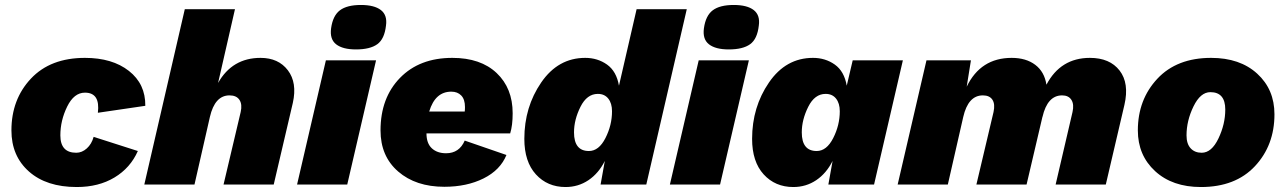

<svg xmlns="http://www.w3.org/2000/svg" viewBox="-20 -743 5177 773"><path d="M289 10Q167 10 96.5 -52.5Q26 -115 26 -218Q26 -343 104.5 -426.5Q183 -510 322 -510Q432 -510 499 -457.5Q566 -405 565 -317L374 -289Q384 -370 322 -370Q278 -370 250.5 -314Q223 -258 223 -198Q223 -128 287 -128Q310 -128 329.5 -145.5Q349 -163 357 -192L535 -135Q505 -67 441 -28.5Q377 10 289 10Z M1029 -510Q1101 -510 1139 -460Q1177 -410 1159 -329L1082 0H880L949 -292Q956 -323 944 -341Q932 -359 904 -359Q845 -359 825 -272L763 0H561L724 -706H926L858 -409Q915 -510 1029 -510Z M1413 -544Q1360 -544 1333.5 -564.5Q1307 -585 1313 -629Q1320 -680 1348.5 -701.5Q1377 -723 1433 -723Q1487 -723 1513.5 -702.5Q1540 -682 1534 -640Q1528 -586 1499 -565Q1470 -544 1413 -544ZM1494 -500 1378 0H1176L1292 -500Z M2044 -287Q2044 -238 2034 -206H1697Q1697 -166 1718.5 -146Q1740 -126 1776 -126Q1829 -126 1851 -177L2019 -119Q1994 -58 1926.5 -24.5Q1859 9 1769 9Q1654 9 1583 -52.5Q1512 -114 1512 -218Q1512 -349 1590.5 -429.5Q1669 -510 1801 -510Q1915 -510 1979.5 -449Q2044 -388 2044 -287ZM1797 -374Q1732 -374 1708 -294H1851Q1852 -300 1852 -312Q1852 -343 1837 -358.5Q1822 -374 1797 -374Z M2257 10Q2184 10 2137.5 -41Q2091 -92 2091 -184Q2091 -312 2159 -411Q2227 -510 2336 -510Q2386 -510 2424 -483Q2462 -456 2472 -398L2543 -706H2745L2582 0H2398L2415 -95Q2390 -45 2349 -17.5Q2308 10 2257 10ZM2351 -135Q2391 -135 2417.5 -187Q2444 -239 2444 -295Q2444 -327 2429 -346Q2414 -365 2387 -365Q2343 -365 2317 -313Q2291 -261 2291 -210Q2291 -135 2351 -135Z M2914 -544Q2861 -544 2834.5 -564.5Q2808 -585 2814 -629Q2821 -680 2849.5 -701.5Q2878 -723 2934 -723Q2988 -723 3014.5 -702.5Q3041 -682 3035 -640Q3029 -586 3000 -565Q2971 -544 2914 -544ZM2995 -500 2879 0H2677L2793 -500Z M3174 10Q3101 10 3054.5 -41Q3008 -92 3008 -184Q3008 -312 3076 -411Q3144 -510 3253 -510Q3303 -510 3341 -483Q3379 -456 3389 -398L3413 -500H3615L3499 0H3315L3332 -95Q3307 -45 3266 -17.5Q3225 10 3174 10ZM3268 -135Q3308 -135 3334.5 -187Q3361 -239 3361 -295Q3361 -327 3346 -346Q3331 -365 3304 -365Q3260 -365 3234 -313Q3208 -261 3208 -210Q3208 -135 3268 -135Z M4368 -510Q4448 -510 4487.5 -459Q4527 -408 4507 -321L4432 0H4230L4298 -292Q4305 -323 4293.5 -341Q4282 -359 4256 -359Q4197 -359 4177 -272V-273L4113 0H3911L3980 -292Q3987 -324 3975.5 -341.5Q3964 -359 3937 -359Q3878 -359 3858 -272L3796 0H3594L3710 -500H3889L3872 -394Q3928 -510 4053 -510Q4111 -510 4148 -482Q4185 -454 4193 -402Q4250 -510 4368 -510Z M4815 10Q4700 10 4630.5 -54Q4561 -118 4561 -218Q4561 -342 4639.5 -426Q4718 -510 4856 -510Q4972 -510 5041.5 -446.5Q5111 -383 5111 -283Q5111 -158 5032.5 -74Q4954 10 4815 10ZM4818 -128Q4858 -128 4885.5 -185.5Q4913 -243 4913 -302Q4913 -372 4853 -372Q4813 -372 4785 -314.5Q4757 -257 4757 -198Q4757 -164 4773.5 -146Q4790 -128 4818 -128Z"/></svg>

Font: Elaine Sans ExtraBold
Style: Italic
Weight: 800
Italic angle: -13°
Designer: Wei Huang
Foundry: Wei Huang
Version: Version 2.001;December 24, 2019;FontCreator 12.0.0.2547 64-b